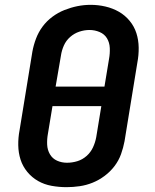

<svg xmlns="http://www.w3.org/2000/svg" viewBox="-20 -766 640 794"><path d="M255 8Q224 8 193.5 2.5Q163 -3 137.5 -17.5Q112 -32 93 -55Q74 -78 65 -106Q56 -134 55.5 -165.5Q55 -197 61 -228L114 -553Q119 -580 129 -606.5Q139 -633 156 -656Q173 -679 196.5 -696.5Q220 -714 246.5 -724.5Q273 -735 300 -740.5Q327 -746 355 -746Q386 -746 416 -739Q446 -732 471.5 -717.5Q497 -703 516 -680Q535 -657 544 -629Q553 -601 553.5 -569.5Q554 -538 548 -507L495 -182Q490 -155 480.5 -128.5Q471 -102 453.5 -79Q436 -56 412.5 -38.5Q389 -21 363 -10.5Q337 0 309.5 4Q282 8 255 8ZM210 -408H412L431 -523Q435 -545 434 -567.5Q433 -590 422.5 -607.5Q412 -625 392 -633.5Q372 -642 350 -642Q329 -642 308 -635Q287 -628 270 -613Q253 -598 244 -577.5Q235 -557 232 -536ZM257 -93Q279 -93 300 -99.5Q321 -106 338 -121Q355 -136 364.5 -156.5Q374 -177 378 -199L399 -327H197L178 -212Q174 -190 175 -168Q176 -146 186.5 -128Q197 -110 216 -101.5Q235 -93 257 -93Z"/></svg>

Font: Iosevka Curly Slab ExObl
Style: Bold
Weight: 700
Width: 7
Italic angle: -9°
Monospace: yes
Designer: Belleve Invis
Foundry: Belleve Invis
Version: Version 11.0.0; ttfautohint (v1.8.3)